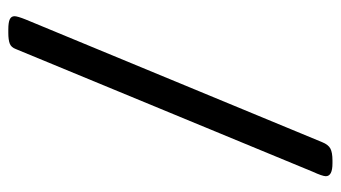

<svg xmlns="http://www.w3.org/2000/svg" viewBox="-199 -544 820 462"><g transform="rotate(90 211.0 -313.0)"><path d="M19 62Q19 55 27 35L322 -678Q328 -693 337.5 -698Q347 -703 366 -703H373Q404 -703 404 -687Q404 -679 393 -655L98 59Q94 70 85 73.5Q76 77 59 77H51Q34 77 26.5 73.5Q19 70 19 62Z"/></g></svg>

Font: Asap-Medium
Style: Regular
Weight: 500
Designer: Pablo Cosgaya
Foundry: Omnibus-Type
Version: Version 2.000; ttfautohint (v1.8)